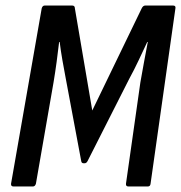

<svg xmlns="http://www.w3.org/2000/svg" viewBox="-20 -675 655 695"><path d="M29 0Q19 0 20 -10L131 -645Q134 -655 142 -655H241Q251 -655 251 -645L314 -275L493 -645Q498 -655 506 -655H606Q617 -655 615 -645L525 -10Q524 0 515 0H445Q435 0 436 -10L488 -376Q494 -410 501 -448.5Q508 -487 515 -523H513Q498 -491 482 -457Q466 -423 448 -390L297 -92Q293 -84 286 -84H283Q275 -84 274 -92L218 -391Q212 -422 206 -456.5Q200 -491 196 -523H194Q190 -488 185 -451Q180 -414 174 -378L110 -10Q107 0 99 0Z"/></svg>

Font: Sofia Sans Condensed SemiBold
Style: Italic
Weight: 600
Italic angle: -9°
Version: Version 4.100